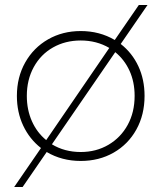

<svg xmlns="http://www.w3.org/2000/svg" viewBox="-20 -647 650 773"><path d="M562 -261Q562 -185 529 -125.5Q496 -66 437.5 -32.5Q379 1 305 1Q229 1 168 -35L71 106H37L145 -51Q99 -87 73.5 -141Q48 -195 48 -261Q48 -336 81.5 -395.5Q115 -455 173.5 -488.5Q232 -522 305 -522Q381 -522 442 -486L539 -627H574L466 -470Q512 -434 537 -380.5Q562 -327 562 -261ZM166 -83 420 -454Q369 -484 305 -484Q243 -484 193.5 -456Q144 -428 116 -377Q88 -326 88 -261Q88 -205 108.5 -159Q129 -113 166 -83ZM522 -261Q522 -317 501.5 -362Q481 -407 444 -437L189 -66Q240 -35 305 -35Q367 -35 416.5 -64Q466 -93 494 -144Q522 -195 522 -261Z"/></svg>

Font: Gontserrat ExtraLight
Style: Regular
Weight: 275
Designer: Julieta Ulanovsky
Foundry: Julieta Ulanovsky
Version: Version 6.001